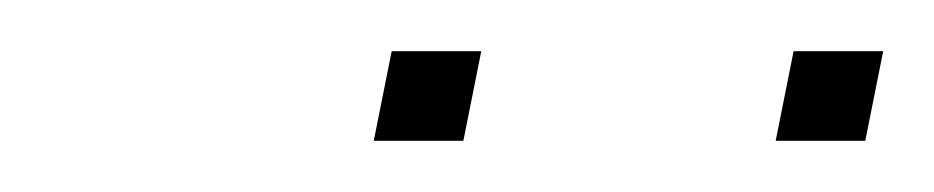

<svg xmlns="http://www.w3.org/2000/svg" viewBox="-20 -629 365 75"><path d="M283 -574 290 -609H325L318 -574ZM126 -574 133 -609H168L161 -574Z"/></svg>

Font: Kanit Thin
Style: Italic
Weight: 250
Italic angle: -12°
Designer: Katatrad Team
Foundry: CadsonDemak
Version: Version 2.000; ttfautohint (v1.8.3)